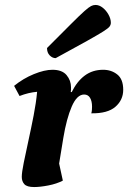

<svg xmlns="http://www.w3.org/2000/svg" viewBox="-20 -744 518 776"><path d="M118 12Q89 12 78.5 0.5Q68 -11 68 -29Q68 -47 76 -86.5Q84 -126 95 -176Q106 -226 116 -277.5Q126 -329 130 -373Q95 -370 59 -356L37 -397Q74 -427 117 -444.5Q160 -462 192 -462Q231 -462 249 -440.5Q267 -419 267 -391Q267 -386 267 -382Q267 -378 266 -372H270Q291 -415 322.5 -438.5Q354 -462 397 -462Q430 -462 454 -443Q478 -424 478 -381Q478 -340 446.5 -312.5Q415 -285 349 -286Q351 -293 351.5 -300Q352 -307 352 -313Q352 -335 344 -348.5Q336 -362 320 -362Q291 -362 270 -313.5Q249 -265 236 -187L219 -83L234 -14Q209 -1 175.5 5.5Q142 12 118 12ZM205 -509Q192 -509 181 -520Q170 -531 170 -550Q232 -612 267.5 -647.5Q303 -683 321 -699Q339 -715 348 -719.5Q357 -724 366 -724Q381 -724 395 -713Q409 -702 418.5 -685Q428 -668 428 -652Q428 -644 423 -637Q418 -630 397.5 -617Q377 -604 331.5 -578.5Q286 -553 205 -509Z"/></svg>

Font: Petrona ExtraBold
Style: Italic
Weight: 800
Italic angle: -9°
Designer: Ringo R. Seeber
Foundry: Ringo R. Seeber
Version: Version 2.001; ttfautohint (v1.8.3)